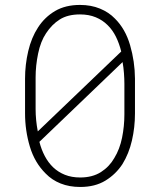

<svg xmlns="http://www.w3.org/2000/svg" viewBox="-20 -741 640 771"><path d="M522 -285.6V-425.3Q521.5 -494.1 502.4 -559.6Q483.4 -625 441.4 -666.5Q417 -691.9 381.3 -706.5Q345.7 -721.2 301.3 -721.2Q242.7 -721.2 201.2 -696.8Q159.7 -672.4 132.8 -630.9Q106 -589.8 93.3 -535.4Q80.6 -481 80.6 -425.3V-285.6Q80.6 -216.8 99.9 -152.3Q119.1 -87.9 163.6 -43.9Q188.5 -18.1 223.4 -4.2Q258.3 9.8 302.2 9.8Q361.8 9.8 403.6 -15.9Q445.3 -41.5 471.7 -82Q497.6 -124 509.8 -176.8Q522 -229.5 522 -285.6ZM131.8 -213.4Q127.4 -235.8 125.2 -258.5Q123 -281.2 123 -303.2V-430.2Q123 -477.5 133.1 -526.1Q143.1 -574.7 165 -607.4Q188 -642.6 220 -662.8Q252 -683.1 301.3 -683.1Q336.9 -683.1 364.5 -671.6Q392.1 -660.2 412.1 -640.1Q432.1 -620.6 445.6 -593.3Q459 -565.9 466.8 -534.2ZM479.5 -281.7Q479.5 -234.4 470.2 -188.2Q460.9 -142.1 439 -106.4Q419.4 -71.8 385.3 -50Q351.1 -28.3 302.2 -28.3Q267.6 -28.3 240.7 -39.1Q213.9 -49.8 193.8 -68.8Q173.8 -87.9 159.9 -114.3Q146 -140.6 138.2 -171.4L472.2 -491.7Q476.1 -470.2 477.8 -446.8Q479.5 -423.3 479.5 -404.3Z"/></svg>

Font: Roboto Mono ExtraLight
Style: Regular
Weight: 250
Monospace: yes
Designer: Google
Version: Version 3.000